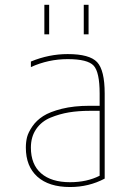

<svg xmlns="http://www.w3.org/2000/svg" viewBox="-20 -750 540 780"><path d="M264.6 9.8Q178.7 9.8 131.8 -32.2Q85 -74.2 85 -150.4Q85 -172.9 89.8 -192.4Q94.7 -211.9 111.3 -236.3Q127.9 -260.7 155.3 -278.3Q182.6 -295.9 231.4 -308.1Q280.3 -320.3 344.7 -320.3H384.8V-370.1Q384.8 -457 360.4 -483.4Q335.9 -509.8 254.9 -509.8Q176.8 -509.8 105.5 -477.5V-500Q178.7 -530.3 254.9 -530.3Q343.8 -530.3 374.5 -497.6Q405.3 -464.8 405.3 -370.1V-24.4Q340.8 9.8 264.6 9.8ZM320.3 -610.4V-730.5H339.8V-610.4ZM160.2 -610.4V-730.5H179.7V-610.4ZM384.8 -299.8H344.7Q298.8 -299.8 260.3 -293.5Q221.7 -287.1 185.1 -272Q148.4 -256.8 127 -225.6Q105.5 -194.3 105.5 -150.4Q105.5 -82 147 -45.9Q188.5 -9.8 264.6 -9.8Q333 -9.8 384.8 -36.1Z"/></svg>

Font: Mgen+ 1mn thin
Style: Regular
Weight: 100
Designer: [Source Han Sans]
Ryoko NISHIZUKA  (kana & ideographs); Paul D. Hunt (Latin, Greek & Cyrillic); Wenlong ZHANG  (bopomofo
Version: Version 1.059.20150602